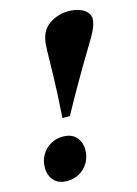

<svg xmlns="http://www.w3.org/2000/svg" viewBox="-109 -750 588 823"><g transform="rotate(-15 185.0 -339.0)"><path d="M367.5 -612 365.5 -604Q362 -593.5 355.5 -580Q349 -566.5 338 -548Q327 -529.5 311.5 -503.8Q296 -478 275.2 -443Q254.5 -408 227.8 -361.2Q201 -314.5 168 -254H135Q139 -314.5 141.2 -361.5Q143.5 -408.5 144.2 -443.8Q145 -479 145.5 -504.8Q146 -530.5 146.5 -549.2Q147 -568 148.2 -581.2Q149.5 -594.5 152.5 -604L154.5 -612Q162.5 -638 181.5 -655.2Q200.5 -672.5 226.2 -681.2Q252 -690 279 -690Q305.5 -690 328.8 -681.2Q352 -672.5 363.5 -655.2Q375 -638 367.5 -612ZM115.5 -177Q154 -177 174.2 -154.5Q194.5 -132 194.5 -98.5Q194.5 -66.5 180 -41.5Q165.5 -16.5 140.8 -2.2Q116 12 85.5 12Q47.5 12 27.2 -10.5Q7 -33 7 -67Q7 -99 21.5 -123.8Q36 -148.5 60.8 -162.8Q85.5 -177 115.5 -177Z"/></g></svg>

Font: Newsreader 24pt ExtraBold
Style: Italic
Weight: 800
Italic angle: -17°
Designer: Hugues Gentile
Foundry: Production Type
Version: Version 1.003